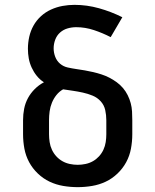

<svg xmlns="http://www.w3.org/2000/svg" viewBox="-20 -763 640 791"><path d="M300 8Q270 8 240.5 3Q211 -2 184.5 -14.5Q158 -27 136 -48Q114 -69 100 -95Q86 -121 80.5 -150.5Q75 -180 75 -210V-268Q75 -292 79.5 -315Q84 -338 95 -358.5Q106 -379 123 -396Q140 -413 161 -424Q144 -435 131.5 -450.5Q119 -466 110.5 -484.5Q102 -503 98.5 -522.5Q95 -542 95 -562Q95 -587 100.5 -611.5Q106 -636 118 -657.5Q130 -679 148.5 -696Q167 -713 190 -723.5Q213 -734 237.5 -738.5Q262 -743 287 -743Q338 -743 388 -729Q438 -715 484 -692L436 -610Q403 -627 367 -639Q331 -651 294 -651Q276 -651 258.5 -646Q241 -641 227.5 -629Q214 -617 207.5 -599.5Q201 -582 201 -564Q201 -546 207.5 -529Q214 -512 227.5 -500.5Q241 -489 259 -485Q277 -481 294.5 -478.5Q312 -476 329.5 -473Q347 -470 364 -466Q381 -462 398 -456.5Q415 -451 430.5 -443Q446 -435 460.5 -424.5Q475 -414 486.5 -400.5Q498 -387 506 -371Q514 -355 518.5 -338Q523 -321 524 -303.5Q525 -286 525 -268V-210Q525 -180 519.5 -150.5Q514 -121 500 -95Q486 -69 464 -48Q442 -27 415.5 -14.5Q389 -2 359.5 3Q330 8 300 8ZM300 -84Q316 -84 332.5 -87.5Q349 -91 363 -99Q377 -107 388 -119Q399 -131 406 -146Q413 -161 415.5 -177.5Q418 -194 418 -210V-268Q418 -289 413.5 -309.5Q409 -330 395 -345.5Q381 -361 361.5 -369Q342 -377 321.5 -381.5Q301 -386 280.5 -389Q260 -392 240 -395Q224 -386 212.5 -371.5Q201 -357 194 -340Q187 -323 184.5 -304.5Q182 -286 182 -268V-210Q182 -194 184.5 -177.5Q187 -161 194 -146Q201 -131 212 -119Q223 -107 237 -99Q251 -91 267.5 -87.5Q284 -84 300 -84Z"/></svg>

Font: Iosevka Custom SmBdEx
Style: Regular
Weight: 600
Width: 7
Monospace: yes
Designer: Belleve Invis
Foundry: Belleve Invis
Version: Version 11.2.4; ttfautohint (v1.8.4)